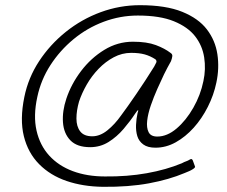

<svg xmlns="http://www.w3.org/2000/svg" viewBox="-20 -703 877 741"><path d="M74 -329Q89 -403 131 -467Q173 -531 234 -580Q295 -629 368.5 -656Q442 -683 520 -683Q620 -683 683 -657.5Q746 -632 778.5 -589.5Q811 -547 819 -493.5Q827 -440 815 -384Q805 -336 782 -290.5Q759 -245 727.5 -210Q696 -175 658.5 -154Q621 -133 580 -133Q550 -133 533 -145.5Q516 -158 510 -177.5Q504 -197 505 -221Q506 -245 511 -267Q512 -269 513 -273.5Q514 -278 512.5 -278Q511 -278 502 -265Q483 -236 457 -205.5Q431 -175 399 -155Q367 -135 328 -135Q277 -135 251.5 -161.5Q226 -188 223 -231Q220 -274 236 -322Q255 -379 293 -429Q331 -479 382.5 -510.5Q434 -542 493 -542Q547 -542 581.5 -529Q616 -516 638 -499Q646 -494 645 -486Q644 -478 640 -467Q633 -454 626 -441.5Q619 -429 613 -416Q601 -391 587 -359.5Q573 -328 562 -296Q551 -264 548 -237Q545 -210 553.5 -193Q562 -176 587 -176Q625 -176 661.5 -207Q698 -238 726 -287Q754 -336 765 -390Q775 -436 768 -481.5Q761 -527 733 -563Q705 -599 651 -621Q597 -643 512 -643Q444 -643 380 -619Q316 -595 263.5 -551.5Q211 -508 174.5 -451.5Q138 -395 124 -329Q108 -256 121 -199Q134 -142 170 -102.5Q206 -63 261 -42.5Q316 -22 385 -22Q471 -21 546.5 -34.5Q622 -48 682 -73Q691 -78 698.5 -80.5Q706 -83 712 -87Q717 -90 719.5 -89Q722 -88 724 -84L732 -62Q734 -59 731.5 -56Q729 -53 724 -50Q718 -46 710 -42.5Q702 -39 692 -35Q633 -10 555 4.5Q477 19 377 18Q300 17 237 -4.5Q174 -26 131 -69.5Q88 -113 72 -177.5Q56 -242 74 -329ZM575 -446Q580 -455 583 -461.5Q586 -468 580 -474Q560 -487 538.5 -493Q517 -499 486 -499Q451 -499 419 -482Q387 -465 360.5 -437.5Q334 -410 315 -377Q296 -344 285 -311Q275 -276 275 -245.5Q275 -215 289.5 -196Q304 -177 336 -177Q366 -177 394.5 -200Q423 -223 447 -257Q471 -289 506.5 -341Q542 -393 575 -446Z"/></svg>

Font: Glory Thin Light
Style: Italic
Weight: 300
Italic angle: -12°
Version: Version 1.011